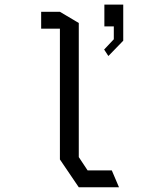

<svg xmlns="http://www.w3.org/2000/svg" viewBox="-20 -794 640 814"><path d="M154.5 -744V-672.5H234V-118L314 0H484.5L454 -71.5H351.5L314 -128V-696.5L234 -744ZM422.5 -774.5V-682H462.5V-627.5L421.5 -584L439.5 -556.5L502.5 -621.5V-774.5Z"/></svg>

Font: Kode
Style: Regular
Weight: 400
Monospace: yes
Designer: Isa Ozler
Foundry: Kadena LLC
Version: Version 1.000;gftools[0.9.28]